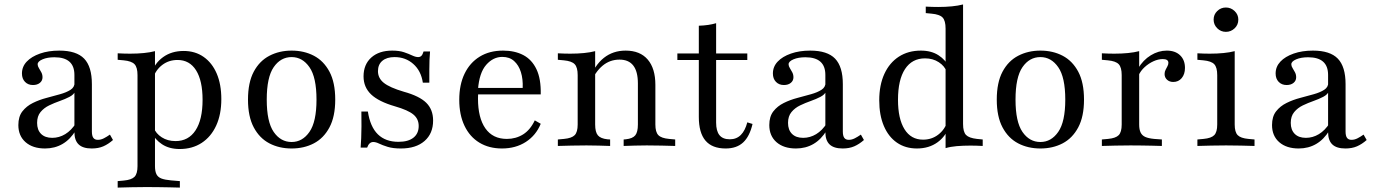

<svg xmlns="http://www.w3.org/2000/svg" viewBox="-20 -653 6158 859"><path d="M312.9 -206.5V-317.7Q312.9 -357.3 290.7 -377Q268.5 -396.8 223.4 -396.8Q191.9 -396.8 170.2 -387.5Q148.4 -378.2 148.4 -365.3Q148.4 -357.3 154 -348.4Q159.7 -339.5 164.9 -329.4Q170.2 -319.4 170.2 -307.3Q170.2 -291.9 158.5 -282.3Q146.8 -272.6 127.4 -272.6Q105.6 -272.6 91.9 -286.7Q78.2 -300.8 78.2 -324.2Q78.2 -354.8 99.6 -377.4Q121 -400 158.9 -413.3Q196.8 -426.6 245.2 -426.6Q321.8 -426.6 356.5 -390.7Q391.1 -354.8 391.1 -276.6V-206.5ZM181.5 11.3Q126.6 11.3 94.4 -16.9Q62.1 -45.2 62.1 -93.5Q62.1 -131.5 80.2 -154.8Q98.4 -178.2 127 -192.3Q155.6 -206.5 187.9 -214.9Q220.2 -223.4 248.8 -231.5Q277.4 -239.5 295.6 -251.2Q313.7 -262.9 313.7 -283.1L316.9 -245.2Q310.5 -229.8 291.1 -219.8Q271.8 -209.7 247.6 -201.2Q223.4 -192.7 200 -181.5Q176.6 -170.2 161.3 -151.6Q146 -133.1 146 -103.2Q146 -71.8 163.7 -54Q181.5 -36.3 213.7 -36.3Q244.4 -36.3 271.8 -52.8Q299.2 -69.4 320.2 -102.4L319.4 -70.2Q294.4 -29 259.7 -8.9Q225 11.3 181.5 11.3ZM391.1 -64.5Q391.1 -45.2 397.6 -36.3Q404 -27.4 417.7 -27.4Q431.5 -27.4 444.8 -34.3Q458.1 -41.1 471.8 -50.8L485.5 -26.6Q464.5 -8.1 442.3 1.6Q420.2 11.3 390.3 11.3Q350.8 11.3 331.9 -6.9Q312.9 -25 312.9 -62.1V-206.5H391.1Z M634.7 183.9Q596.8 183.9 567.3 184.7Q537.9 185.5 506.5 186.3V157.3L533.9 154.8Q568.5 151.6 581.9 137.9Q595.2 124.2 595.2 90.3V-206.5H673.4V90.3Q673.4 112.9 679.8 126.2Q686.3 139.5 702 145.6Q717.7 151.6 745.2 154L784.7 157.3V186.3Q760.5 185.5 737.1 185.1Q713.7 184.7 688.7 184.3Q663.7 183.9 634.7 183.9ZM801.6 -425Q853.2 -425 891.1 -398.4Q929 -371.8 949.6 -323.8Q970.2 -275.8 970.2 -209.7Q970.2 -141.1 947.2 -91.1Q924.2 -41.1 882.3 -13.7Q840.3 13.7 783.9 13.7Q737.1 13.7 704.8 -7.7Q672.6 -29 658.9 -60.5L667.7 -81.5Q677.4 -55.6 703.6 -38.7Q729.8 -21.8 765.3 -21.8Q823.4 -21.8 854.8 -69.8Q886.3 -117.7 886.3 -206.5Q886.3 -291.9 857.3 -338.3Q828.2 -384.7 774.2 -384.7Q735.5 -384.7 706.5 -362.9Q677.4 -341.1 665.3 -304.8L657.3 -324.2Q671 -369.4 709.3 -397.2Q747.6 -425 801.6 -425ZM595.2 -206.5V-316.9Q595.2 -351.6 581.9 -365.7Q568.5 -379.8 533.1 -383.1L506.5 -385.5V-414.5Q522.6 -413.7 535.5 -413.3Q548.4 -412.9 562.1 -412.9Q595.2 -412.9 623.4 -415.7Q651.6 -418.5 673.4 -424.2V-414.5V-206.5Z M1284.7 11.3Q1229 11.3 1185.1 -11.7Q1141.1 -34.7 1115.3 -83.1Q1089.5 -131.5 1089.5 -207.3Q1089.5 -283.9 1115.3 -332.3Q1141.1 -380.6 1185.5 -403.6Q1229.8 -426.6 1284.7 -426.6Q1340.3 -426.6 1384.3 -403.6Q1428.2 -380.6 1454 -332.3Q1479.8 -283.9 1479.8 -207.3Q1479.8 -131.5 1454 -83.1Q1428.2 -34.7 1384.3 -11.7Q1340.3 11.3 1284.7 11.3ZM1284.7 -17.7Q1333.1 -17.7 1364.5 -62.9Q1396 -108.1 1396 -207.3Q1396 -307.3 1364.5 -352.4Q1333.1 -397.6 1284.7 -397.6Q1235.5 -397.6 1204.4 -352.4Q1173.4 -307.3 1173.4 -207.3Q1173.4 -108.1 1204.4 -62.9Q1235.5 -17.7 1284.7 -17.7Z M1773.4 11.3Q1737.9 11.3 1714.5 4Q1691.1 -3.2 1676.2 -10.5Q1661.3 -17.7 1650 -17.7Q1631.5 -17.7 1622.6 7.3H1593.5Q1595.2 -12.1 1596 -35.1Q1596.8 -58.1 1597.2 -87.5Q1597.6 -116.9 1596.8 -154H1625.8Q1636.3 -85.5 1670.6 -52Q1704.8 -18.5 1762.9 -18.5Q1806.5 -18.5 1829.8 -37.1Q1853.2 -55.6 1853.2 -89.5Q1853.2 -121 1829.4 -140.7Q1805.6 -160.5 1746.8 -177.4Q1674.2 -198.4 1640.3 -230.6Q1606.5 -262.9 1606.5 -311.3Q1606.5 -364.5 1641.1 -395.6Q1675.8 -426.6 1734.7 -426.6Q1766.1 -426.6 1787.5 -419.4Q1808.9 -412.1 1824.2 -404.8Q1839.5 -397.6 1850.8 -397.6Q1859.7 -397.6 1865.3 -403.2Q1871 -408.9 1875 -422.6H1904Q1902.4 -404.8 1901.6 -385.9Q1900.8 -366.9 1900.8 -342.3Q1900.8 -317.7 1900.8 -283.1H1871.8Q1863.7 -336.3 1829 -366.9Q1794.4 -397.6 1745.2 -397.6Q1710.5 -397.6 1690.7 -381Q1671 -364.5 1671 -334.7Q1671 -303.2 1697.2 -282.3Q1723.4 -261.3 1786.3 -242.7Q1856.5 -223.4 1887.1 -193.1Q1917.7 -162.9 1917.7 -113.7Q1917.7 -55.6 1879.4 -22.2Q1841.1 11.3 1773.4 11.3Z M2225.8 11.3Q2167.7 11.3 2124.6 -14.9Q2081.5 -41.1 2058.1 -90.3Q2034.7 -139.5 2034.7 -206.5Q2034.7 -274.2 2058.5 -323.4Q2082.3 -372.6 2126.2 -399.6Q2170.2 -426.6 2230.6 -426.6Q2283.1 -426.6 2321.4 -406.5Q2359.7 -386.3 2380.2 -343.1Q2400.8 -300 2399.2 -230.6H2086.3L2085.5 -259.7H2318.5Q2320.2 -299.2 2310.5 -330.2Q2300.8 -361.3 2280.2 -379.8Q2259.7 -398.4 2227.4 -398.4Q2186.3 -398.4 2155.2 -362.9Q2124.2 -327.4 2118.5 -252.4L2120.2 -250.8Q2119.4 -241.9 2119 -232.3Q2118.5 -222.6 2118.5 -212.1Q2118.5 -125.8 2151.6 -78.6Q2184.7 -31.5 2247.6 -31.5Q2287.9 -31.5 2320.2 -51.6Q2352.4 -71.8 2372.6 -114.5L2399.2 -99.2Q2378.2 -47.6 2332.7 -18.1Q2287.1 11.3 2225.8 11.3Z M2604 -2.4Q2566.1 -2.4 2536.7 -1.6Q2507.3 -0.8 2475.8 0V-29L2503.2 -31.5Q2537.9 -34.7 2551.2 -48.4Q2564.5 -62.1 2564.5 -96V-206.5H2642.7V-96Q2642.7 -62.1 2654.8 -47.6Q2666.9 -33.1 2697.6 -29.8L2709.7 -29V0Q2683.1 -0.8 2658.5 -1.6Q2633.9 -2.4 2604 -2.4ZM2564.5 -206.5V-316.9Q2564.5 -351.6 2551.2 -365.7Q2537.9 -379.8 2502.4 -383.1L2475.8 -385.5V-414.5Q2491.9 -413.7 2504.8 -413.3Q2517.7 -412.9 2531.5 -412.9Q2564.5 -412.9 2592.7 -415.7Q2621 -418.5 2642.7 -424.2V-414.5V-206.5ZM2833.9 -206.5V-279.8Q2833.9 -333.1 2813.3 -359.7Q2792.7 -386.3 2751.6 -386.3Q2708.9 -386.3 2676.2 -359.3Q2643.5 -332.3 2620.2 -278.2L2615.3 -294.4Q2640.3 -361.3 2681.5 -394Q2722.6 -426.6 2779 -426.6Q2843.5 -426.6 2877.8 -386.7Q2912.1 -346.8 2912.1 -273.4V-206.5ZM2873.4 -2.4Q2843.5 -2.4 2819.8 -1.6Q2796 -0.8 2770.2 0V-29L2779.8 -29.8Q2810.5 -33.1 2822.2 -47.6Q2833.9 -62.1 2833.9 -96V-206.5H2912.1V-96Q2912.1 -62.1 2925.4 -48.4Q2938.7 -34.7 2973.4 -31.5L3000.8 -29V0Q2969.4 -0.8 2939.9 -1.6Q2910.5 -2.4 2873.4 -2.4Z M3226.6 11.3Q3166.1 11.3 3136.3 -23.8Q3106.5 -58.9 3106.5 -129.8V-206.5H3183.9V-104.8Q3183.9 -66.9 3198.8 -48.4Q3213.7 -29.8 3245.2 -29.8Q3275 -29.8 3294.4 -49.2Q3313.7 -68.5 3323.4 -105.6L3346.8 -98.4Q3333.9 -42.7 3304.8 -15.7Q3275.8 11.3 3226.6 11.3ZM3106.5 -206.5V-537.9Q3129 -538.7 3148.4 -541.5Q3167.7 -544.4 3183.9 -549.2V-206.5ZM3010.5 -384.7V-413.7H3323.4V-384.7Z M3672.6 -206.5V-317.7Q3672.6 -357.3 3650.4 -377Q3628.2 -396.8 3583.1 -396.8Q3551.6 -396.8 3529.8 -387.5Q3508.1 -378.2 3508.1 -365.3Q3508.1 -357.3 3513.7 -348.4Q3519.4 -339.5 3524.6 -329.4Q3529.8 -319.4 3529.8 -307.3Q3529.8 -291.9 3518.1 -282.3Q3506.5 -272.6 3487.1 -272.6Q3465.3 -272.6 3451.6 -286.7Q3437.9 -300.8 3437.9 -324.2Q3437.9 -354.8 3459.3 -377.4Q3480.6 -400 3518.5 -413.3Q3556.5 -426.6 3604.8 -426.6Q3681.5 -426.6 3716.1 -390.7Q3750.8 -354.8 3750.8 -276.6V-206.5ZM3541.1 11.3Q3486.3 11.3 3454 -16.9Q3421.8 -45.2 3421.8 -93.5Q3421.8 -131.5 3439.9 -154.8Q3458.1 -178.2 3486.7 -192.3Q3515.3 -206.5 3547.6 -214.9Q3579.8 -223.4 3608.5 -231.5Q3637.1 -239.5 3655.2 -251.2Q3673.4 -262.9 3673.4 -283.1L3676.6 -245.2Q3670.2 -229.8 3650.8 -219.8Q3631.5 -209.7 3607.3 -201.2Q3583.1 -192.7 3559.7 -181.5Q3536.3 -170.2 3521 -151.6Q3505.6 -133.1 3505.6 -103.2Q3505.6 -71.8 3523.4 -54Q3541.1 -36.3 3573.4 -36.3Q3604 -36.3 3631.5 -52.8Q3658.9 -69.4 3679.8 -102.4L3679 -70.2Q3654 -29 3619.4 -8.9Q3584.7 11.3 3541.1 11.3ZM3750.8 -64.5Q3750.8 -45.2 3757.3 -36.3Q3763.7 -27.4 3777.4 -27.4Q3791.1 -27.4 3804.4 -34.3Q3817.7 -41.1 3831.5 -50.8L3845.2 -26.6Q3824.2 -8.1 3802 1.6Q3779.8 11.3 3750 11.3Q3710.5 11.3 3691.5 -6.9Q3672.6 -25 3672.6 -62.1V-206.5H3750.8Z M4082.3 11.3Q4030.6 11.3 3992.7 -14.9Q3954.8 -41.1 3934.3 -89.5Q3913.7 -137.9 3913.7 -204Q3913.7 -272.6 3936.7 -322.6Q3959.7 -372.6 4001.6 -399.6Q4043.5 -426.6 4100 -426.6Q4146.8 -426.6 4179 -405.6Q4211.3 -384.7 4225 -353.2L4215.3 -332.3Q4206.5 -357.3 4180.2 -374.6Q4154 -391.9 4118.5 -391.9Q4060.5 -391.9 4029 -344Q3997.6 -296 3997.6 -206.5Q3997.6 -121.8 4026.6 -75Q4055.6 -28.2 4109.7 -28.2Q4148.4 -28.2 4177.4 -50.4Q4206.5 -72.6 4218.5 -108.9L4225.8 -88.7Q4212.9 -44.4 4174.6 -16.5Q4136.3 11.3 4082.3 11.3ZM4210.5 0V-206.5H4288.7V-98.4Q4288.7 -62.9 4302 -49.2Q4315.3 -35.5 4350.8 -31.5L4376.6 -29V0Q4361.3 -0.8 4348.4 -1.2Q4335.5 -1.6 4321.8 -1.6Q4288.7 -1.6 4260.5 0.8Q4232.3 3.2 4210.5 9.7ZM4210.5 -206.5V-525Q4210.5 -560.5 4197.2 -574.6Q4183.9 -588.7 4147.6 -591.9L4121.8 -594.4V-623.4Q4137.9 -622.6 4150.8 -622.2Q4163.7 -621.8 4177.4 -621.8Q4210.5 -621.8 4238.7 -624.6Q4266.9 -627.4 4288.7 -633.1V-623.4V-206.5Z M4634.7 11.3Q4579 11.3 4535.1 -11.7Q4491.1 -34.7 4465.3 -83.1Q4439.5 -131.5 4439.5 -207.3Q4439.5 -283.9 4465.3 -332.3Q4491.1 -380.6 4535.5 -403.6Q4579.8 -426.6 4634.7 -426.6Q4690.3 -426.6 4734.3 -403.6Q4778.2 -380.6 4804 -332.3Q4829.8 -283.9 4829.8 -207.3Q4829.8 -131.5 4804 -83.1Q4778.2 -34.7 4734.3 -11.7Q4690.3 11.3 4634.7 11.3ZM4634.7 -17.7Q4683.1 -17.7 4714.5 -62.9Q4746 -108.1 4746 -207.3Q4746 -307.3 4714.5 -352.4Q4683.1 -397.6 4634.7 -397.6Q4585.5 -397.6 4554.4 -352.4Q4523.4 -307.3 4523.4 -207.3Q4523.4 -108.1 4554.4 -62.9Q4585.5 -17.7 4634.7 -17.7Z M5037.9 -2.4Q5000 -2.4 4970.6 -1.6Q4941.1 -0.8 4909.7 0V-29L4937.1 -31.5Q4971.8 -34.7 4985.1 -48.4Q4998.4 -62.1 4998.4 -96V-206.5H5076.6V-96Q5076.6 -73.4 5083.1 -60.1Q5089.5 -46.8 5104 -40.3Q5118.5 -33.9 5143.5 -31.5L5178.2 -29V0Q5155.6 -0.8 5133.5 -1.2Q5111.3 -1.6 5088.3 -2Q5065.3 -2.4 5037.9 -2.4ZM4998.4 -206.5V-316.9Q4998.4 -351.6 4985.1 -365.7Q4971.8 -379.8 4936.3 -383.1L4909.7 -385.5V-414.5Q4925.8 -413.7 4938.7 -413.3Q4951.6 -412.9 4965.3 -412.9Q4998.4 -412.9 5026.6 -415.7Q5054.8 -418.5 5076.6 -424.2V-414.5V-206.5ZM5229 -286.3Q5212.1 -286.3 5201.2 -296.4Q5190.3 -306.5 5190.3 -321.8Q5190.3 -332.3 5194.8 -340.7Q5199.2 -349.2 5203.2 -356.9Q5207.3 -364.5 5207.3 -371.8Q5207.3 -388.7 5182.3 -388.7Q5162.1 -388.7 5140.7 -379Q5119.4 -369.4 5101.2 -352.8Q5083.1 -336.3 5074.2 -316.1L5071.8 -346.8Q5094.4 -384.7 5128.6 -405.6Q5162.9 -426.6 5200 -426.6Q5237.9 -426.6 5259.7 -405.6Q5281.5 -384.7 5281.5 -349.2Q5281.5 -321 5266.9 -303.6Q5252.4 -286.3 5229 -286.3Z M5425.8 -206.5V-316.9Q5425.8 -351.6 5412.5 -365.7Q5399.2 -379.8 5363.7 -383.1L5337.1 -385.5V-414.5Q5353.2 -413.7 5366.1 -413.3Q5379 -412.9 5392.7 -412.9Q5425.8 -412.9 5454 -415.7Q5482.3 -418.5 5504 -424.2V-414.5V-206.5ZM5465.3 -2.4Q5427.4 -2.4 5398 -1.6Q5368.5 -0.8 5337.1 0V-29L5364.5 -31.5Q5399.2 -34.7 5412.5 -48.4Q5425.8 -62.1 5425.8 -96V-206.5H5504V-96Q5504 -62.1 5517.3 -48.4Q5530.6 -34.7 5565.3 -31.5L5592.7 -29V0Q5561.3 -0.8 5531.9 -1.6Q5502.4 -2.4 5465.3 -2.4ZM5464.5 -510.5Q5441.9 -510.5 5425.8 -526.6Q5409.7 -542.7 5409.7 -565.3Q5409.7 -587.9 5425.8 -603.6Q5441.9 -619.4 5464.5 -619.4Q5487.1 -619.4 5503.6 -603.6Q5520.2 -587.9 5520.2 -565.3Q5520.2 -541.9 5503.6 -526.2Q5487.1 -510.5 5464.5 -510.5Z M5921.8 -206.5V-317.7Q5921.8 -357.3 5899.6 -377Q5877.4 -396.8 5832.3 -396.8Q5800.8 -396.8 5779 -387.5Q5757.3 -378.2 5757.3 -365.3Q5757.3 -357.3 5762.9 -348.4Q5768.5 -339.5 5773.8 -329.4Q5779 -319.4 5779 -307.3Q5779 -291.9 5767.3 -282.3Q5755.6 -272.6 5736.3 -272.6Q5714.5 -272.6 5700.8 -286.7Q5687.1 -300.8 5687.1 -324.2Q5687.1 -354.8 5708.5 -377.4Q5729.8 -400 5767.7 -413.3Q5805.6 -426.6 5854 -426.6Q5930.6 -426.6 5965.3 -390.7Q6000 -354.8 6000 -276.6V-206.5ZM5790.3 11.3Q5735.5 11.3 5703.2 -16.9Q5671 -45.2 5671 -93.5Q5671 -131.5 5689.1 -154.8Q5707.3 -178.2 5735.9 -192.3Q5764.5 -206.5 5796.8 -214.9Q5829 -223.4 5857.7 -231.5Q5886.3 -239.5 5904.4 -251.2Q5922.6 -262.9 5922.6 -283.1L5925.8 -245.2Q5919.4 -229.8 5900 -219.8Q5880.6 -209.7 5856.5 -201.2Q5832.3 -192.7 5808.9 -181.5Q5785.5 -170.2 5770.2 -151.6Q5754.8 -133.1 5754.8 -103.2Q5754.8 -71.8 5772.6 -54Q5790.3 -36.3 5822.6 -36.3Q5853.2 -36.3 5880.6 -52.8Q5908.1 -69.4 5929 -102.4L5928.2 -70.2Q5903.2 -29 5868.5 -8.9Q5833.9 11.3 5790.3 11.3ZM6000 -64.5Q6000 -45.2 6006.5 -36.3Q6012.9 -27.4 6026.6 -27.4Q6040.3 -27.4 6053.6 -34.3Q6066.9 -41.1 6080.6 -50.8L6094.4 -26.6Q6073.4 -8.1 6051.2 1.6Q6029 11.3 5999.2 11.3Q5959.7 11.3 5940.7 -6.9Q5921.8 -25 5921.8 -62.1V-206.5H6000Z"/></svg>

Font: Playfair 5pt SemiExpanded Light
Style: Regular
Weight: 400
Version: Version 2.203